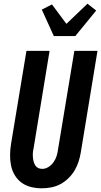

<svg xmlns="http://www.w3.org/2000/svg" viewBox="-20 -1010 547 1038"><path d="M206 8Q176 8 147.5 1Q119 -6 96.5 -22.5Q74 -39 59.5 -63.5Q45 -88 39.5 -116Q34 -144 34.5 -174Q35 -204 40 -234L123 -735H248L163 -217Q160 -204 158.5 -191.5Q157 -179 157.5 -166.5Q158 -154 160.5 -142Q163 -130 168.5 -119.5Q174 -109 184.5 -103Q195 -97 208 -97Q226 -97 242.5 -107.5Q259 -118 270 -134Q281 -150 286.5 -168Q292 -186 294 -204L382 -735H507L417 -187Q413 -162 405 -137Q397 -112 383.5 -89Q370 -66 350 -46.5Q330 -27 306.5 -14.5Q283 -2 257 3Q231 8 206 8ZM271 -815 206 -958 261 -986 339 -881 453 -990 500 -953 387 -815Z"/></svg>

Font: Iosevka SS18 Extrabold
Style: Italic
Weight: 800
Italic angle: -9°
Monospace: yes
Designer: Belleve Invis
Foundry: Belleve Invis
Version: Version 25.1.1; ttfautohint (v1.8.4)